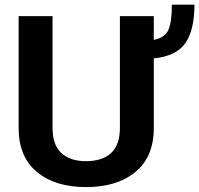

<svg xmlns="http://www.w3.org/2000/svg" viewBox="-20 -779 840 810"><path d="M628.9 -710.9V-610.8Q676.8 -620.1 690.9 -654.1Q705.1 -688 705.1 -759.3H800.3Q800.3 -652.3 762 -597.2Q723.6 -542 628.9 -532.7V-239.3Q628.9 -117.2 551.3 -53.5Q473.6 10.3 342.8 10.3Q212.9 10.3 135.7 -53.5Q58.6 -117.2 58.6 -239.3V-710.9H201.7V-239.3Q201.7 -167.5 238.8 -133.3Q275.9 -99.1 342.8 -99.1Q411.1 -99.1 448.5 -133.3Q485.8 -167.5 485.8 -239.3V-710.9Z"/></svg>

Font: Roboto Web
Style: Bold
Weight: 700
Designer: Google
Version: Version 1.200310; 2013